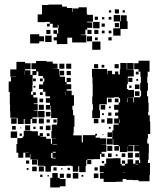

<svg xmlns="http://www.w3.org/2000/svg" viewBox="-20 -791 714 841"><path d="M198 -695H179V-694H145V-728H164V-769H192V-771H252V-762H273V-756H297V-738H299V-754H324V-759H360V-731H362V-726H387V-696H362V-693H384V-669H362V-661H354V-639H335V-637H358V-605H296V-626H275V-598H229V-614H215V-628H229V-643H214V-659H230V-644H235V-668H236V-682H233V-670H211V-687H198ZM483 -750H501V-732H483ZM457 -746H467V-736H457ZM517 -746H527V-736H517ZM539 -664H508V-635H476V-667H505V-697H478V-725H506V-698H509V-724H535V-698H539ZM395 -718H409V-704H395ZM456 -717H468V-705H456ZM427 -716H437V-706H427ZM388 -695H416V-667H388ZM483 -672V-690H501V-672ZM425 -688H439V-674H425ZM198 -675H186V-687H198ZM183 -642V-660H201V-642ZM363 -642V-660H381V-642ZM393 -660H411V-642H393ZM438 -657V-645H426V-657ZM456 -657H468V-645H456ZM173 -610H152V-601H112V-641H152V-632H173ZM206 -607H178V-635H206ZM383 -610H361V-632H383ZM455 -628H469V-614H455ZM408 -627V-615H396V-627ZM384 -609H420V-573H384ZM628 -204V-184H625V-162H632V-120H631V-91H628V-77H637V-25H635V3H587V-2H562V-3H533V-7H517V5H488V6H434V-8H418V-34H434V-37H417V-65H438V-74H445V-97H474V-98H508V-73H513V-66H528V-74H539V-93H563V-74H573V-89H589V-77H594V-91H591V-120H590V-128H568V-154H590V-155H565V-156H542V-154H564V-128H538V-150H537V-125H505V-150H501V-131H481V-151H500V-156H476V-182H474V-158H448V-184H472V-220H477V-245H500V-250H480V-272H498V-284H484V-298H498V-310H480V-332H500V-342H506V-361H501V-365H479V-363H448V-334H415V-308H418V-274H384V-308H387V-334H384V-368H386V-425H385V-453H383V-489H449V-466H451V-481H471V-466H484V-478H498V-465H505V-487H507V-515H535V-487H537V-486H566V-456H540V-422H536V-401H541V-397H567V-365H541V-364H564V-343H567V-365H593V-369H598V-394H594V-428H597V-455H595V-477H587V-488H568V-514H587V-525H635V-477H627V-455H625V-428H628V-394H624V-369H629V-341H631V-301H629V-286H636V-258H638V-204ZM389 -94V-93H362V-90H358V-64H355V-37H327V-63H323V-39H299V-63H293V-65H268V-64H234V-65H209V-63H203V-39H179V-63H173V-65H145V-92H142V-93H113V-116H111V-101H91V-121H106V-122H82V-100H60V-122H52V-160H56V-186H79V-193H84V-218H118V-216H146V-197H154V-208H168V-194H157V-192H182V-183H203V-161H208V-184H227V-185H205V-217H207V-245H230V-252H231V-274H204V-303H203V-329H201V-311H181V-331H199V-341H181V-361H199V-369H179V-389H169V-401H151V-421H169V-433H174V-448H168V-458H148V-478H140V-462H123V-419H122V-390H116V-376H125V-387H137V-375H126V-364H144V-338H128V-335H145V-307H128V-305H145V-277H122V-271H141V-251H121V-270H114V-248H88V-270H84V-248H58V-273H53V-275H25V-304H24V-333H23V-388H18V-434H28V-454H50V-455H25V-487H52V-520H90V-514H114V-488H90V-483H113V-463H122V-480H138V-488H118V-514H138V-524H184V-521H211V-512H232V-490H214V-489H239V-462H241V-481H261V-461H242V-455H265V-432H272V-422H292V-400H272V-394H294V-374H304V-328H297V-310H300V-286H306V-236H303V-209H301V-198H338V-169H339V-167H343V-199H397V-205H405V-197H399V-188H418V-185H445V-157H425V-156H446V-126H425V-118H438V-104H424V-117H418V-94ZM537 -515H565V-487H537ZM262 -512V-490H240V-512ZM270 -512H292V-490H270ZM410 -510V-492H392V-510ZM500 -510V-492H482V-510ZM425 -507H437V-495H425ZM88 -482V-463H89V-482ZM290 -480V-462H272V-480ZM587 -465H575V-477H587ZM272 -450H290V-432H272ZM542 -450H560V-432H542ZM125 -447H137V-435H125ZM155 -435V-447H167V-435ZM577 -437V-445H585V-437ZM591 -401H571V-421H591ZM556 -416V-406H546V-416ZM135 -415V-407H127V-415ZM591 -371H571V-391H591ZM267 -390V-374H268V-390ZM155 -375V-387H167V-375ZM538 -343V-361H536V-343ZM169 -343H153V-359H169ZM453 -359H469V-343H453ZM483 -343V-359H499V-343ZM172 -310H150V-332H172ZM421 -331H441V-311H421ZM457 -317V-325H465V-317ZM175 -277H147V-305H175ZM181 -301H201V-281H181ZM468 -284H454V-298H468ZM427 -287V-295H435V-287ZM53 -249H29V-273H53ZM473 -249H449V-273H473ZM150 -272H172V-250H150ZM391 -271H411V-251H391ZM198 -268V-254H184V-268ZM214 -254V-268H228V-254ZM424 -268H438V-254H424ZM502 -252H504V-268H502ZM90 -220V-242H112V-220ZM201 -221H181V-241H201ZM33 -223V-239H49V-223ZM168 -238V-224H154V-238ZM126 -226V-236H136V-226ZM457 -227V-235H465V-227ZM69 -229V-233H73V-229ZM55 -187H27V-215H55ZM471 -191H451V-211H471ZM197 -207V-195H185V-207ZM76 -196H66V-206H76ZM433 -203V-199H429V-203ZM211 -156H229V-158H211ZM450 -152H472V-130H450ZM224 -126H211V-122H224ZM540 -100V-122H562V-100ZM204 -121V-99H209V-97H224V-100H210V-121ZM590 -102H572V-120H590ZM469 -119V-103H453V-119ZM513 -119H529V-103H513ZM487 -107V-115H495V-107ZM142 -70H120V-92H142ZM380 -90V-72H362V-90ZM108 -74H94V-88H108ZM514 -74V-88H528V-74ZM436 -86V-76H426V-86ZM574 -73V-71H585V-73ZM172 -40H150V-62H172ZM141 -41H121V-61H141ZM214 -44V-58H228V-44ZM408 -58V-44H394V-58ZM276 -46V-56H286V-46ZM105 -47H97V-55H105ZM248 -48V-54H254V-48ZM528 -36H517V-35H528ZM233 -12H242V-7H267V25H242V30H200V-12H209V-33H233ZM323 -9H299V-33H323ZM411 -11H391V-31H411ZM242 -30H260V-12H242ZM290 -12H272V-30H290ZM166 -16H156V-26H166ZM345 -17H337V-25H345ZM194 -18H188V-24H194Z"/></svg>

Font: Rubik-Storm
Style: Regular
Weight: 400
Designer: NaN (generative design), Hubert & Fischer (Rubik source font outlines)
Foundry: NaN, Hubert & Fischer
Version: Version 1.000